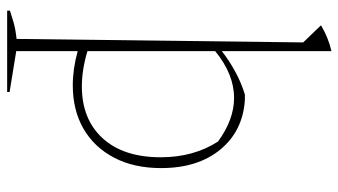

<svg xmlns="http://www.w3.org/2000/svg" viewBox="-230 -544 969 550"><g transform="rotate(90 255.0 -269.5)"><path d="M11 195V187Q26 182 45 176.5Q64 171 92 168L102 -653L53 -704Q88 -725 127 -734V-420Q154 -441 185 -458Q216 -475 251 -486H267Q356 -480 409 -415.5Q462 -351 462 -246Q462 -168 432 -111Q402 -54 349 -23.5Q296 7 225 7Q178 7 127 -7V169L244 188V195ZM261 -455Q193 -455 127 -401V-35Q180 -19 228 -19Q322 -19 376.5 -78.5Q431 -138 431 -245Q431 -339 386 -409Q323 -455 261 -455Z"/></g></svg>

Font: Piazzolla Thin
Style: Regular
Weight: 100
Designer: Juan Pablo del Peral
Foundry: Huerta Tipografica
Version: Version 1.330